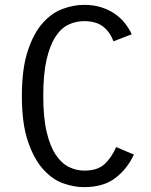

<svg xmlns="http://www.w3.org/2000/svg" viewBox="-20 -755 622 790"><path d="M531 -119Q503 -59 454 -22Q405 15 325 15Q285 15 240.5 -0.5Q196 -16 158 -58Q120 -100 95 -173Q70 -246 70 -360Q70 -472 94 -545Q118 -618 155.5 -660Q193 -702 238 -718.5Q283 -735 326 -735Q365 -735 396.5 -725Q428 -715 452 -698.5Q476 -682 493.5 -660Q511 -638 522 -614L447 -585Q431 -626 402.5 -647Q374 -668 326 -668Q292 -668 261.5 -653.5Q231 -639 208 -603.5Q185 -568 171.5 -509Q158 -450 158 -360Q158 -271 172 -212Q186 -153 209.5 -118Q233 -83 263.5 -68Q294 -53 327 -53Q382 -53 411 -80.5Q440 -108 458 -150Z"/></svg>

Font: Carrois Gothic SC
Style: Regular
Weight: 400
Designer: Ralph du Carrois
Foundry: Ralph du Carrois
Version: Version 1.001